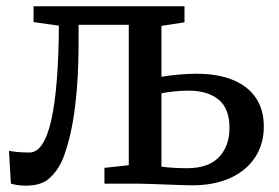

<svg xmlns="http://www.w3.org/2000/svg" viewBox="-20 -575 872 601"><path d="M60.6 6.1Q45.2 6.1 33.1 4.1Q21 2 14 -0.4L8.1 -102.9Q18.6 -100.7 35.7 -99.1Q52.7 -97.6 72.2 -97.6Q95.3 -97.6 112.4 -123.8Q129.6 -150 140.9 -200.7Q152.1 -251.5 157.9 -325.4Q163.8 -399.3 164.3 -494.7L85 -505.9V-555.3H557.5V-505.2L485.4 -493.9V-334.7Q505.9 -338.3 535.8 -341.2Q565.7 -344.2 594.7 -344.2Q662.2 -344.2 709.4 -324.6Q756.6 -305 781.2 -268.2Q805.8 -231.4 805.8 -179.4Q805.8 -123.8 778.4 -82.3Q751.1 -40.8 700.8 -17.8Q650.4 5.1 581.2 5.1Q568.6 5.1 546.6 4.3Q524.6 3.4 499.8 2.6Q475 1.7 453.3 0.9Q431.5 0 418.7 0H306.9V-49.6L383.1 -57.9V-497.4H226V-448.7Q226 -367.9 221.3 -305.8Q216.5 -243.7 208.6 -197.8Q200.6 -152 191.2 -120.2Q181.9 -88.4 172.6 -68.4Q157.7 -37 132.9 -15.4Q108.1 6.1 60.6 6.1ZM565.7 -48.5Q632 -48.5 665.2 -82.9Q698.3 -117.2 698.3 -175Q698.3 -235.1 664.3 -263.2Q630.2 -291.3 570 -291.3Q548.3 -291.3 525.2 -288.8Q502.1 -286.3 485.4 -283.1V-53.2Q501.3 -51.2 522.3 -49.8Q543.3 -48.5 565.7 -48.5Z"/></svg>

Font: Merriweather Light
Style: Regular
Weight: 300
Designer: Eben Sorkin
Foundry: Eben Sorkin
Version: Version 2.100